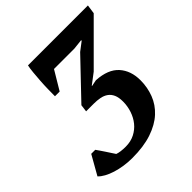

<svg xmlns="http://www.w3.org/2000/svg" viewBox="-193 -834 981 981"><g transform="rotate(-45 297.5 -344.0)"><path d="M222 -53Q258 -53 286.5 -67.5Q315 -82 334.5 -106Q354 -130 364.5 -161.5Q375 -193 375 -226Q375 -256 366.5 -275Q358 -294 342.5 -305Q327 -316 306 -320Q285 -324 261 -324H206L211 -363L399 -560L445 -595V-599L390 -593H243L182 -491H148Q148 -512 148.5 -541Q149 -570 151 -599Q153 -628 155.5 -655Q158 -682 162 -700H595L588 -651L377 -440L319 -396V-394L354 -401Q437 -396 476 -352.5Q515 -309 515 -240Q515 -189 497.5 -143Q480 -97 442.5 -62.5Q405 -28 346 -8Q287 12 204 12Q174 12 144.5 7.5Q115 3 89.5 -5Q64 -13 44 -24Q24 -35 12 -48L71 -152H100Q105 -145 113 -133.5Q121 -122 129.5 -109Q138 -96 146.5 -83Q155 -70 161 -61Q183 -53 222 -53Z"/></g></svg>

Font: PTSerif
Style: Bold Italic
Weight: 700
Italic angle: -12°
Designer: A.Korolkova, O.Umpeleva, V.Yefimov
Foundry: ParaType Ltd
Version: Version 1.000W OFL; ttfautohint (v1.2) -l 8 -r 50 -G 200 -x 